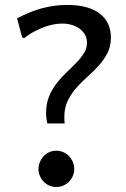

<svg xmlns="http://www.w3.org/2000/svg" viewBox="-20 -745 507 775"><path d="M231 -649.9Q217.8 -649.9 200.7 -647.2Q183.6 -644.5 163.8 -637.7Q144 -630.9 121.8 -619.6Q99.6 -608.4 77.1 -590.8L69.3 -594.7L48.8 -670.9Q102.1 -699.2 151.6 -712.2Q201.2 -725.1 251.5 -725.1Q296.4 -725.1 329.6 -715.6Q362.8 -706.1 384.5 -688.7Q406.2 -671.4 417 -647.2Q427.7 -623 427.7 -593.8Q427.7 -558.1 413.8 -531Q399.9 -503.9 378.9 -480.7Q357.9 -457.5 333.7 -436Q309.6 -414.6 288.6 -390.9Q267.6 -367.2 253.7 -338.9Q239.7 -310.5 239.7 -273.4Q239.7 -267.6 240 -260Q240.2 -252.4 241.2 -246.6H170.9Q168.5 -257.8 167.2 -267.6Q166 -277.3 166 -289.6Q166 -326.7 178.2 -356Q190.4 -385.3 208.7 -408.9Q227.1 -432.6 248.5 -452.9Q270 -473.1 288.3 -491.9Q306.6 -510.7 318.8 -530.3Q331.1 -549.8 331.1 -572.3Q331.1 -590.3 323 -604.7Q314.9 -619.1 301.3 -629.2Q287.6 -639.2 269.3 -644.5Q251 -649.9 231 -649.9ZM207.5 9.8Q191.9 9.8 178.7 3.9Q165.5 -2 156 -12Q146.5 -22 140.9 -35.2Q135.3 -48.3 135.3 -62.5Q135.3 -77.1 140.9 -90.6Q146.5 -104 156 -114.3Q165.5 -124.5 178.7 -130.6Q191.9 -136.7 207.5 -136.7Q222.7 -136.7 236.1 -130.6Q249.5 -124.5 259 -114.3Q268.6 -104 274.2 -90.6Q279.8 -77.1 279.8 -62.5Q279.8 -48.3 274.2 -35.2Q268.6 -22 259 -12Q249.5 -2 236.1 3.9Q222.7 9.8 207.5 9.8Z"/></svg>

Font: Proza Libre
Style: Regular
Weight: 400
Designer: Jasper de Waard
Foundry: Jasper de Waard
Version: Version 1.001; ttfautohint (v1.4.1.8-43bc)